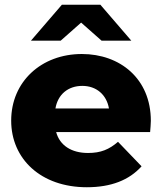

<svg xmlns="http://www.w3.org/2000/svg" viewBox="-20 -778 681 807"><path d="M213 -322C223 -381 266 -417 326 -417C385 -417 428 -380 438 -322ZM345 9C447 9 523 -21 575 -79L476 -182C439 -150 404 -135 350 -135C280 -135 231 -167 216 -223H611C612 -238 614 -256 614 -270C614 -448 484 -551 324 -551C154 -551 27 -435 27 -271C27 -110 152 9 345 9ZM321 -683 407 -607H532L402 -758H240L110 -607H235Z"/></svg>

Font: Montserrat-Alt1 ExtBd
Style: Regular
Weight: 800
Designer: Differentunic
Foundry: Differentunic
Version: Version 7.222